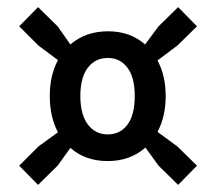

<svg xmlns="http://www.w3.org/2000/svg" viewBox="-20 -640 608 540"><path d="M34 -174 88 -228 143 -268Q120 -311 120 -370Q120 -428 143 -471L88 -512L34 -566L87 -620L142 -566L178 -515Q221 -552 284 -552Q346 -552 388 -515L426 -566L481 -620L534 -566L479 -512L423 -470Q446 -427 446 -370Q446 -312 423 -269L479 -228L534 -174L481 -120L426 -174L389 -225Q346 -187 283 -187Q220 -187 178 -224L142 -174L87 -120ZM206 -370Q206 -318 227 -290Q248 -262 283 -262Q318 -262 338.5 -289.5Q359 -317 359 -370Q359 -422 338.5 -449.5Q318 -477 283 -477Q248 -477 227 -449.5Q206 -422 206 -370Z"/></svg>

Font: Encode Sans Compressed
Style: Bold
Weight: 700
Designer: Pablo Impallari, Andres Torresi
Foundry: Pablo Impallari, Andres Torresi
Version: Version 1.000; ttfautohint (v1.00) -l 8 -r 50 -G 200 -x 14 -